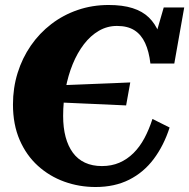

<svg xmlns="http://www.w3.org/2000/svg" viewBox="-20 -740 759 770"><path d="M163.6 -395.4Q196 -397 229.3 -398.3Q262.6 -399.6 297.3 -401Q332 -402.4 366.5 -403.8Q401 -405.2 435.2 -406.5Q469.4 -407.8 502.4 -409.4L485.8 -317.2Q445.6 -319.2 403.5 -321.1Q361.4 -323 318.7 -324.7Q276 -326.4 234.5 -328.5Q193 -330.6 153.4 -332.2ZM388.6 -74Q427.4 -74 458.7 -87.5Q490 -101 515.2 -125.9Q540.4 -150.8 559.1 -185.7Q577.8 -220.6 591.4 -263L660.2 -228.6Q637 -156.4 596.6 -102.5Q556.2 -48.6 498 -19.3Q439.8 10 363.2 10Q297.4 10 237.9 -11.5Q178.4 -33 132 -75Q85.6 -117 58.8 -178.8Q32 -240.6 32 -321.2Q32 -387.4 50.6 -447.3Q69.2 -507.2 103.7 -557.1Q138.2 -607 185.8 -643.5Q233.4 -680 291.7 -700Q350 -720 415.8 -720Q471.8 -720 511.6 -707.4Q551.4 -694.8 576.9 -670Q602.4 -645.2 616.9 -609.5Q631.4 -573.8 637.4 -527.6L587.2 -539.4L636.6 -710H718.8L679 -485.2H583.2Q577.6 -533.8 562 -567.5Q546.4 -601.2 519.1 -618.6Q491.8 -636 449.2 -636Q410 -636 376.5 -616.5Q343 -597 316.6 -562.6Q290.2 -528.2 271.6 -482.8Q253 -437.4 243.1 -384.2Q233.2 -331 233.2 -275Q233.2 -227.8 243.1 -190.8Q253 -153.8 272.3 -127.5Q291.6 -101.2 320.9 -87.6Q350.2 -74 388.6 -74Z"/></svg>

Font: Roboto Serif 20pt
Style: Italic
Weight: 400
Italic angle: -10°
Designer: Greg Gazdowicz
Foundry: Commercial Type
Version: Version 1.008